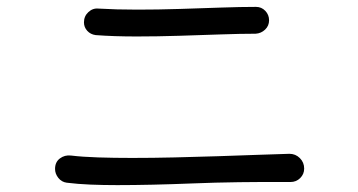

<svg xmlns="http://www.w3.org/2000/svg" viewBox="-20 -590 1040 558"><path d="M258 -488Q243 -490 233.5 -500.5Q224 -511 224 -525Q224 -543 237 -555Q250 -567 267 -565Q318 -562 379 -562Q439 -562 502 -564Q565 -566 622.5 -568Q680 -570 724 -570Q740 -570 751 -558.5Q762 -547 762 -531Q762 -515 750.5 -504Q739 -493 723 -492Q680 -492 622 -490Q564 -488 500.5 -486Q437 -484 377 -484Q344 -484 314 -485Q284 -486 258 -488ZM174 -59Q159 -61 149.5 -73Q140 -85 140 -99Q140 -119 154 -129.5Q168 -140 186 -138Q219 -134 265 -132.5Q311 -131 364 -131Q423 -131 487 -132.5Q551 -134 613 -136Q675 -138 728.5 -140Q782 -142 821 -143Q839 -143 851.5 -130.5Q864 -118 864 -100Q864 -84 852.5 -72.5Q841 -61 824 -61Q666 -62 541.5 -57Q417 -52 321 -52Q280 -52 243 -53.5Q206 -55 174 -59Z"/></svg>

Font: Kiwi Maru
Style: Regular
Weight: 400
Designer: Hiroki-Chan
Version: Version 1.100